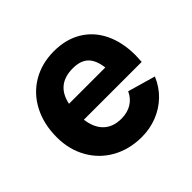

<svg xmlns="http://www.w3.org/2000/svg" viewBox="-141 -715 890 890"><g transform="rotate(-45 304.0 -270.0)"><path d="M186.5 -232Q194 -174 226.2 -143Q258.5 -112 313 -112Q352.5 -112 381.2 -129.5Q410 -147 425 -180L561 -141Q541 -92.5 504.5 -57.2Q468 -22 420.5 -3.5Q373 15 321 15Q239 15 175.2 -20.5Q111.5 -56 75.8 -119.5Q40 -183 40 -263Q40 -350 74.8 -416.2Q109.5 -482.5 171.5 -518.8Q233.5 -555 313 -555Q391 -555 448.5 -520.5Q506 -486 536.8 -422.5Q567.5 -359 567.5 -273.5Q567.5 -260 565.5 -232ZM190 -333H428Q421 -387.5 394.8 -412.2Q368.5 -437 319 -437Q211.5 -437 190 -333Z"/></g></svg>

Font: Hauora ExtraBold
Style: Regular
Weight: 800
Designer: Wayne Shih
Foundry: WCYS
Version: Version 1.001